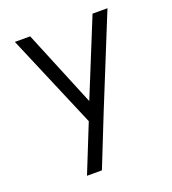

<svg xmlns="http://www.w3.org/2000/svg" viewBox="-135 -611 846 943"><g transform="rotate(-20 288.5 -139.5)"><path d="M158 230 258 -19 50 -509H130L294 -111L456 -509H534L340 -31L236 230Z"/></g></svg>

Font: SUIT
Style: Regular
Weight: 400
Designer: Sunn Youn; Korean Glyphs from Source Han Sans (Sandoll Communications; Soo-young Jang, Joo-yeon Kang)
Foundry: Sunn
Version: Version 1.140